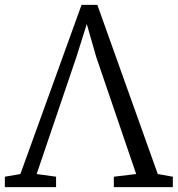

<svg xmlns="http://www.w3.org/2000/svg" viewBox="-42 -771 732 791"><path d="M-22 0V-43L42 -54L294 -751H359L608 -54L670 -43V0H427V-43L519 -54L354.5 -536L315.5 -672L272 -534L109 -54L189 -43V0Z"/></svg>

Font: Merriweather Light 18pt Light
Style: Regular
Weight: 300
Version: Version 2.100